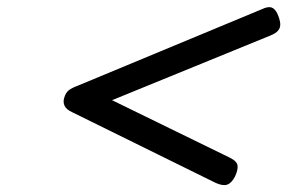

<svg xmlns="http://www.w3.org/2000/svg" viewBox="-20 -725 823 550"><path d="M598 -201 188 -403Q170 -411 165 -422Q160 -433 164 -445Q168 -459 176.5 -466Q185 -473 204 -480L731 -699Q748 -707 758 -703.5Q768 -700 775 -685Q786 -660 781.5 -646Q777 -632 754 -623L301 -438L639 -273Q659 -263 660.5 -250.5Q662 -238 653 -219Q643 -200 630.5 -196Q618 -192 598 -201Z"/></svg>

Font: Playwrite CO
Style: Regular
Weight: 400
Designer: Veronika Burian, José Scaglione
Foundry: TypeTogether
Version: Version 1.000